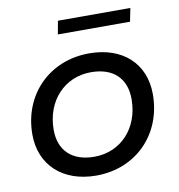

<svg xmlns="http://www.w3.org/2000/svg" viewBox="-80 -775 795 854"><g transform="rotate(-10 317.5 -348.0)"><path d="M227 -642H553L565 -702H238ZM287 6C468 6 597 -127 597 -307C597 -446 500 -535 349 -535C168 -535 38 -402 38 -223C38 -85 136 6 287 6ZM293 -78C192 -78 135 -134 135 -227C135 -358 223 -451 342 -451C443 -451 500 -396 500 -302C500 -171 413 -78 293 -78Z"/></g></svg>

Font: AWKNG-Font Medium
Style: Italic
Weight: 500
Italic angle: -11.3°
Designer: Awakening Church
Foundry: Awakening Church
Version: Version 1.700;PS 001.700;hotconv 1.0.88;makeotf.lib2.5.64775